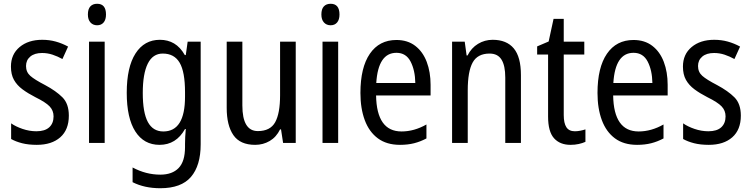

<svg xmlns="http://www.w3.org/2000/svg" viewBox="-20 -758 3984 1018"><path d="M345 -145Q345 -70 299.5 -30Q254 10 175 10Q131 10 97.5 1.5Q64 -7 39 -21V-104Q63 -87 99.5 -74.5Q136 -62 173 -62Q218 -62 241 -83Q264 -104 264 -141Q264 -172 243 -194Q222 -216 167 -243Q128 -263 99 -284.5Q70 -306 54 -334.5Q38 -363 38 -405Q38 -470 84 -508.5Q130 -547 204 -547Q242 -547 276 -537.5Q310 -528 341 -511L311 -445Q286 -459 259 -468Q232 -477 203 -477Q163 -477 140.5 -458Q118 -439 118 -408Q118 -376 140.5 -356Q163 -336 219 -307Q277 -276 311 -242Q345 -208 345 -145Z M495 -738Q542 -738 542 -681Q542 -654 529.5 -639Q517 -624 495 -624Q473 -624 459.5 -639Q446 -654 446 -681Q446 -710 459 -724Q472 -738 495 -738ZM535 -537V0H452V-537Z M828 -547Q870 -547 903 -527.5Q936 -508 960 -466H965L975 -537H1044V7Q1044 120 992.5 180Q941 240 830 240Q746 240 683 208V130Q754 168 830 168Q893 168 927 133Q961 98 961 22V5Q961 -10 962 -32Q963 -54 965 -74H961Q914 10 826 10Q743 10 697.5 -61Q652 -132 652 -266Q652 -402 698.5 -474.5Q745 -547 828 -547ZM843 -474Q790 -474 763.5 -420.5Q737 -367 737 -265Q737 -161 764 -111Q791 -61 846 -61Q961 -61 961 -245V-269Q961 -377 932.5 -425.5Q904 -474 843 -474Z M1548 -537V0H1481L1470 -72H1465Q1445 -31 1410 -10.5Q1375 10 1333 10Q1253 10 1217.5 -41.5Q1182 -93 1182 -186V-537H1265V-199Q1265 -63 1347 -63Q1413 -63 1439 -110Q1465 -157 1465 -253V-537Z M1733 -738Q1780 -738 1780 -681Q1780 -654 1767.5 -639Q1755 -624 1733 -624Q1711 -624 1697.5 -639Q1684 -654 1684 -681Q1684 -710 1697 -724Q1710 -738 1733 -738ZM1773 -537V0H1690V-537Z M2082 -546Q2141 -546 2181.5 -515Q2222 -484 2242.5 -430Q2263 -376 2263 -308V-252H1974Q1977 -61 2109 -61Q2176 -61 2241 -98V-24Q2209 -7 2175.5 1.5Q2142 10 2101 10Q2030 10 1983.5 -24.5Q1937 -59 1914 -121Q1891 -183 1891 -265Q1891 -400 1941 -473Q1991 -546 2082 -546ZM2082 -478Q1985 -478 1975 -318H2182Q2181 -385 2157 -431.5Q2133 -478 2082 -478Z M2592 -547Q2666 -547 2704 -501.5Q2742 -456 2742 -360V0H2659V-347Q2659 -410 2639 -442Q2619 -474 2576 -474Q2512 -474 2486 -426.5Q2460 -379 2460 -279V0H2377V-537H2444L2454 -464H2459Q2479 -504 2514.5 -525.5Q2550 -547 2592 -547Z M3028 -62Q3042 -62 3057 -65Q3072 -68 3084 -72V-6Q3069 1 3048.5 5.5Q3028 10 3005 10Q2949 10 2917.5 -25Q2886 -60 2886 -140V-469H2828V-512L2889 -538L2915 -658H2969V-537H3078V-469H2969V-148Q2969 -105 2983 -83.5Q2997 -62 3028 -62Z M3339 -546Q3398 -546 3438.5 -515Q3479 -484 3499.5 -430Q3520 -376 3520 -308V-252H3231Q3234 -61 3366 -61Q3433 -61 3498 -98V-24Q3466 -7 3432.5 1.5Q3399 10 3358 10Q3287 10 3240.5 -24.5Q3194 -59 3171 -121Q3148 -183 3148 -265Q3148 -400 3198 -473Q3248 -546 3339 -546ZM3339 -478Q3242 -478 3232 -318H3439Q3438 -385 3414 -431.5Q3390 -478 3339 -478Z M3908 -145Q3908 -70 3862.5 -30Q3817 10 3738 10Q3694 10 3660.5 1.5Q3627 -7 3602 -21V-104Q3626 -87 3662.5 -74.5Q3699 -62 3736 -62Q3781 -62 3804 -83Q3827 -104 3827 -141Q3827 -172 3806 -194Q3785 -216 3730 -243Q3691 -263 3662 -284.5Q3633 -306 3617 -334.5Q3601 -363 3601 -405Q3601 -470 3647 -508.5Q3693 -547 3767 -547Q3805 -547 3839 -537.5Q3873 -528 3904 -511L3874 -445Q3849 -459 3822 -468Q3795 -477 3766 -477Q3726 -477 3703.5 -458Q3681 -439 3681 -408Q3681 -376 3703.5 -356Q3726 -336 3782 -307Q3840 -276 3874 -242Q3908 -208 3908 -145Z"/></svg>

Font: Noto Sans Thai Cond
Style: Regular
Weight: 400
Width: 3
Designer: Monotype Design Team
Foundry: Monotype Imaging Inc.
Version: Version 2.002; ttfautohint (v1.8.4.7-5d5b)